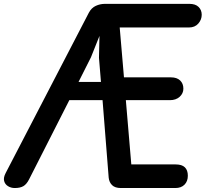

<svg xmlns="http://www.w3.org/2000/svg" viewBox="-41 -948 1037 968"><path d="M33.5 0Q14.5 0 -0.8 -9.5Q-16 -19 -20.2 -35.8Q-24.5 -52.5 -12.5 -75.5L407 -884Q420 -908.5 442 -918.5Q464 -928.5 487 -928.5H914.5Q944.5 -928.5 960.2 -913Q976 -897.5 976 -873.5Q976 -849 958.8 -829.2Q941.5 -809.5 912 -809.5H562.5L584 -558H821Q850.5 -558 867 -542.5Q883.5 -527 883.5 -501Q883.5 -477 864.8 -460Q846 -443 815.5 -443H593.5L621 -119H845Q876 -119 891 -104.5Q906 -90 906 -62Q906 -34 889.2 -17Q872.5 0 843 0H568.5Q539 0 524.2 -14.5Q509.5 -29 507 -52L476 -443H308.5L105.5 -43.5Q93 -19 76.8 -9.5Q60.5 0 33.5 0ZM355 -535H468L458 -656.5L460.5 -767L417.5 -659Z"/></svg>

Font: Edu AU VIC WA NT Hand SemiBold
Style: Regular
Weight: 600
Version: Version 1.001